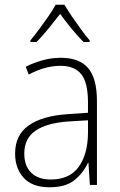

<svg xmlns="http://www.w3.org/2000/svg" viewBox="-20 -784 508 814"><path d="M238 -539Q316 -539 353.5 -495.5Q391 -452 391 -355V0H361L355 -94H353Q334 -52 296.5 -21Q259 10 190 10Q117 10 80.5 -30Q44 -70 44 -133Q44 -212 102 -252.5Q160 -293 267 -300L353 -306V-349Q353 -434 324.5 -469.5Q296 -505 236 -505Q204 -505 171 -496Q138 -487 102 -468L89 -501Q123 -518 160.5 -528.5Q198 -539 238 -539ZM270 -269Q180 -263 131.5 -230.5Q83 -198 83 -133Q83 -80 112.5 -51.5Q142 -23 195 -23Q275 -23 313.5 -76.5Q352 -130 353 -219V-274ZM253 -764Q266 -742 285.5 -713.5Q305 -685 325 -657.5Q345 -630 360 -613V-606H334Q309 -631 282.5 -663.5Q256 -696 235 -725Q213 -697 186.5 -664Q160 -631 135 -606H109V-613Q125 -632 145.5 -659.5Q166 -687 185 -714.5Q204 -742 216 -764Z"/></svg>

Font: Noto Sans Hebrew SemiCondensed ExtraLight
Style: Regular
Weight: 200
Width: 4
Designer: Monotype Design Team
Foundry: Monotype Imaging Inc.
Version: Version 2.004; ttfautohint (v1.8.4.7-5d5b)